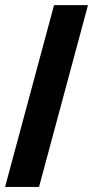

<svg xmlns="http://www.w3.org/2000/svg" viewBox="-25 -742 369 762"><path d="M324.2 -721.7H189.5L-4.9 0H129.9Z"/></svg>

Font: FreeUniversal
Style: BoldItalic
Weight: 700
Italic angle: -11°
Version: Version 1.001